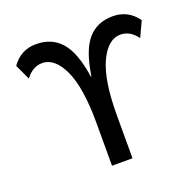

<svg xmlns="http://www.w3.org/2000/svg" viewBox="-129 -877 1036 1013"><g transform="rotate(-20 389.5 -370.0)"><path d="M391 -480Q412 -620 464 -680Q516 -740 604 -740Q691 -740 742 -668L702 -582Q663 -635 610 -635Q539 -635 493 -536.5Q447 -438 447 -240V0H332V-240Q332 -438 286.5 -536.5Q241 -635 170 -635Q116 -635 77 -582L37 -668Q88 -740 174 -740Q262 -740 314.5 -680Q367 -620 388 -480Z"/></g></svg>

Font: M PLUS 1p Medium
Style: Regular
Weight: 500
Version: Version 1.062